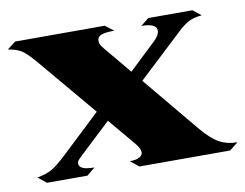

<svg xmlns="http://www.w3.org/2000/svg" viewBox="-72 -590 859 673"><g transform="rotate(-10 358.0 -253.5)"><path d="M726 -24 696 0H373L343 -24Q365 -24 377 -30.5Q389 -37 389 -47Q389 -56 384 -65Q379 -74 366 -89L292 -177L182 -74Q170 -63 166.5 -58Q163 -53 163 -47Q163 -24 217 -24L188 0H44L14 -24Q47 -30 67 -41.5Q87 -53 120 -84L259 -215L83 -424Q54 -458 37 -468.5Q20 -479 -10 -484L20 -507H339L369 -484Q337 -484 322.5 -478.5Q308 -473 308 -458Q308 -450 311.5 -444Q315 -438 323 -428L403 -332L499 -423Q519 -442 519 -458Q519 -484 465 -484L494 -507H651L680 -484Q650 -481 632 -471.5Q614 -462 589 -438L435 -294L602 -93Q635 -54 662.5 -39Q690 -24 726 -24Z"/></g></svg>

Font: FFF_Oezguer-Guendem
Style: Bold
Weight: 700
Designer: bBox Type GmbH
Foundry: bBox Type GmbH
Version: Version 1.004